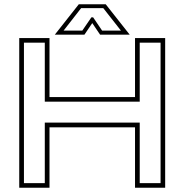

<svg xmlns="http://www.w3.org/2000/svg" viewBox="-20 -878 862 898"><path d="M70 0V-700H211.5V-424H611.5V-700H752.5V0H611.5V-282.5H211.5V0ZM92 -21.5H189.5V-304.5H633.5V-21.5H731V-678.5H633.5V-402.5H189.5V-678.5H92ZM348.5 -858H474.5L586.5 -716H448L411.5 -770L375 -716H236.5ZM359.5 -840 277.5 -735H365L407.5 -797H415.5L457.5 -735H545.5L463 -840Z"/></svg>

Font: Tourney Expanded ExtraLight
Style: Regular
Weight: 200
Width: 7
Designer: Tyler Finck
Foundry: Etcetera Type Co
Version: Version 1.010; ttfautohint (v1.8.3)